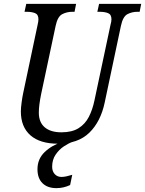

<svg xmlns="http://www.w3.org/2000/svg" viewBox="-20 -734 751 994"><path d="M281 10Q187 10 137.5 -33.5Q88 -77 88 -157Q88 -175 92 -204.5Q96 -234 100 -252L174 -602Q179 -623 179 -634Q179 -659 161.5 -666Q144 -673 118 -673H107L116 -714H374L366 -673H355Q326 -673 302 -660.5Q278 -648 268 -600L193 -247Q181 -188 181 -151Q181 -101 211.5 -75Q242 -49 298 -49Q353 -49 387 -70.5Q421 -92 440 -129Q459 -166 469 -214L552 -605Q557 -622 557 -634Q557 -659 539.5 -666Q522 -673 495 -673H484L493 -714H711L703 -673H692Q663 -673 639.5 -660.5Q616 -648 606 -600L522 -203Q501 -104 442.5 -47Q384 10 281 10ZM272 240Q226 240 200 214.5Q174 189 174 142Q174 89 211 53.5Q248 18 304 0H357Q336 7 311 23.5Q286 40 268 66.5Q250 93 250 129Q250 153 263.5 167.5Q277 182 298 182Q310 182 323.5 179Q337 176 354 171L343 224Q309 240 272 240Z"/></svg>

Font: Noto Serif Condensed
Style: Italic
Weight: 400
Width: 3
Italic angle: -12°
Designer: Monotype Design Team
Foundry: Monotype Imaging Inc.
Version: Version 2.014; ttfautohint (v1.8.4.7-5d5b)